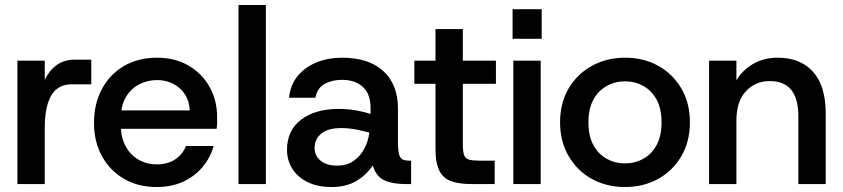

<svg xmlns="http://www.w3.org/2000/svg" viewBox="-20 -740 3390 772"><path d="M50 0V-496H160V-419Q178 -457 208 -478.5Q238 -500 278 -500H347V-401H267Q233 -401 209 -382.5Q185 -364 172.5 -325Q160 -286 160 -226V0Z M610 12Q536 12 479.5 -20.5Q423 -53 390.5 -111Q358 -169 358 -246Q358 -323 390 -382.5Q422 -442 479 -475Q536 -508 611 -508Q684 -508 738.5 -476Q793 -444 823 -390Q853 -336 853 -269Q853 -259 853 -247.5Q853 -236 851 -222H439V-296H743Q740 -352 702.5 -385Q665 -418 611 -418Q572 -418 539 -400.5Q506 -383 486 -349.5Q466 -316 466 -264V-236Q466 -186 486 -150.5Q506 -115 538.5 -97Q571 -79 610 -79Q654 -79 684 -99Q714 -119 728 -153H839Q826 -106 794.5 -68.5Q763 -31 716.5 -9.5Q670 12 610 12Z M939 0V-720H1049V0Z M1314 12Q1256 12 1215.5 -8.5Q1175 -29 1154.5 -63Q1134 -97 1134 -137Q1134 -216 1191 -259Q1248 -302 1341 -302Q1383 -302 1416 -295.5Q1449 -289 1470 -282V-305Q1470 -363 1438.5 -391Q1407 -419 1355 -419Q1316 -419 1286 -403Q1256 -387 1248 -347H1142Q1148 -401 1178.5 -436.5Q1209 -472 1255 -490Q1301 -508 1355 -508Q1463 -508 1521.5 -454Q1580 -400 1580 -305V-175Q1580 -137 1584.5 -120Q1589 -103 1599.5 -98.5Q1610 -94 1628 -94H1633V0H1609Q1559 0 1525.5 -15Q1492 -30 1479 -75Q1455 -38 1414 -13Q1373 12 1314 12ZM1336 -74Q1374 -74 1401 -92.5Q1428 -111 1444.5 -141.5Q1461 -172 1465 -207Q1443 -213 1413 -219Q1383 -225 1352 -225Q1299 -225 1272 -203Q1245 -181 1245 -145Q1245 -114 1269 -94Q1293 -74 1336 -74Z M1873 0Q1827 0 1795 -11Q1763 -22 1747 -53Q1731 -84 1731 -143V-403H1646V-496H1731V-623H1841V-496H1974V-403H1841V-158Q1841 -129 1846.5 -115.5Q1852 -102 1866.5 -98Q1881 -94 1909 -94H1969V0Z M2044 0V-496H2154V0ZM2041 -584V-703H2158V-584Z M2493 12Q2419 12 2360 -20.5Q2301 -53 2266.5 -112Q2232 -171 2232 -248Q2232 -326 2266.5 -384.5Q2301 -443 2360.5 -475.5Q2420 -508 2493 -508Q2568 -508 2626.5 -475.5Q2685 -443 2719.5 -384.5Q2754 -326 2754 -248Q2754 -171 2719.5 -112Q2685 -53 2626 -20.5Q2567 12 2493 12ZM2492 -83Q2533 -83 2566.5 -101.5Q2600 -120 2620 -156.5Q2640 -193 2640 -248Q2640 -303 2620 -339.5Q2600 -376 2566.5 -394.5Q2533 -413 2494 -413Q2454 -413 2420 -394.5Q2386 -376 2366 -339.5Q2346 -303 2346 -248Q2346 -193 2366 -156.5Q2386 -120 2419.5 -101.5Q2453 -83 2492 -83Z M2831 0V-496H2941V-417Q2966 -459 3009 -483.5Q3052 -508 3107 -508Q3198 -508 3249 -451.5Q3300 -395 3300 -284V0H3190V-273Q3190 -343 3161.5 -378.5Q3133 -414 3075 -414Q3017 -414 2979 -373Q2941 -332 2941 -256V0Z"/></svg>

Font: Host Grotesk Light Medium
Style: Regular
Weight: 500
Version: Version 1.003